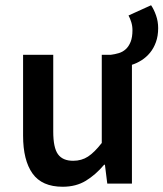

<svg xmlns="http://www.w3.org/2000/svg" viewBox="-20 -700 623 732"><path d="M219 12Q140 12 104 -38.5Q68 -89 68 -183V-491H183V-198Q183 -137 201 -112Q219 -87 259 -87Q291 -87 315.5 -103Q340 -119 368 -155V-491H402Q418 -493 433 -497.5Q448 -502 459.5 -512.5Q471 -523 478 -540.5Q485 -558 485 -585Q485 -601 480.5 -615.5Q476 -630 470 -641L556 -680Q567 -664 575 -641Q583 -618 583 -593Q583 -563 574.5 -539.5Q566 -516 552 -499Q538 -482 520 -470.5Q502 -459 483 -453V0H389L380 -72H377Q345 -34 307.5 -11Q270 12 219 12Z"/></svg>

Font: CV Source Sans Light
Style: Bold
Weight: 600
Designer: Paul D. Hunt
Foundry: Adobe Systems Incorporated
Version: Version 3.001